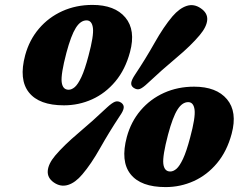

<svg xmlns="http://www.w3.org/2000/svg" viewBox="-20 -740 1007 782"><path d="M356.5 -720Q447.5 -720 490.5 -668.8Q533.5 -617.5 509.5 -528Q490.5 -457 450 -408.5Q409.5 -360 355.2 -335.5Q301 -311 240.5 -311Q139.5 -311 97.8 -363.5Q56 -416 82.5 -515Q99.5 -577.5 138.8 -623.5Q178 -669.5 234 -694.8Q290 -720 356.5 -720ZM340.5 -513Q362.5 -594.5 358.5 -625.8Q354.5 -657 332.5 -657Q308 -657 288.8 -626.5Q269.5 -596 250.5 -525Q227.5 -437.5 231.2 -406Q235 -374.5 259.5 -374.5Q272 -374.5 284.8 -385.5Q297.5 -396.5 311.5 -426.2Q325.5 -456 340.5 -513ZM581 -400.5Q562 -382.5 550 -377.8Q538 -373 524 -382.5Q513 -390.5 514.5 -402.8Q516 -415 530 -436Q573 -500.5 609.8 -565.8Q646.5 -631 682.5 -673.5Q711 -706.5 740.5 -716Q770 -725.5 798 -706Q826 -687 824 -659Q822 -631 793.5 -597Q758 -554.5 698.8 -505Q639.5 -455.5 581 -400.5ZM416 -302.5Q435.5 -320.5 448 -325.5Q460.5 -330.5 474 -321.5Q485.5 -313 483.8 -300.2Q482 -287.5 467.5 -267Q424.5 -202 387.8 -136.8Q351 -71.5 315.5 -30Q287 4 257 13.2Q227 22.5 199 3Q172.5 -15.5 174.5 -44Q176.5 -72.5 204.5 -106Q240 -148 299.2 -198Q358.5 -248 416 -302.5ZM770.5 -387Q861.5 -387 904.5 -335.8Q947.5 -284.5 923.5 -195Q904.5 -124 864 -75.5Q823.5 -27 769.2 -2.5Q715 22 654.5 22Q553.5 22 511.8 -30.5Q470 -83 496.5 -182Q513.5 -244.5 552.8 -290.5Q592 -336.5 648 -361.8Q704 -387 770.5 -387ZM754.5 -180Q776.5 -261.5 772.5 -292.8Q768.5 -324 746.5 -324Q722 -324 702.8 -293.5Q683.5 -263 664.5 -192Q641.5 -104.5 645.2 -73Q649 -41.5 673.5 -41.5Q686 -41.5 698.8 -52.5Q711.5 -63.5 725.5 -93.2Q739.5 -123 754.5 -180Z"/></svg>

Font: Fraunces 9pt SuperSoft Black
Style: Italic
Weight: 900
Italic angle: -16°
Version: Version 1.000;[0bf87f6ff]